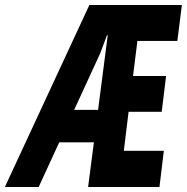

<svg xmlns="http://www.w3.org/2000/svg" viewBox="-78 -747 747 767"><path d="M-58.5 0 279 -727H368L409.5 -713.5L351 -605.5H349L322.5 -534.5L76.5 0ZM274 0 368 -727H648.5L630.5 -583.5H440.5L475.5 -620.5L449.5 -412L423 -443.5H585.5L568 -300.5H400.5L439.5 -331.5L412 -107L386 -144.5H576.5L559 0ZM58 -178.5 129 -308H320L304 -178.5Z"/></svg>

Font: Spline Sans Mono
Style: Italic
Weight: 400
Italic angle: -4°
Monospace: yes
Designer: Eben Sorkin, Mirko Velimirovic
Foundry: Sorkin Type
Version: Version 1.004